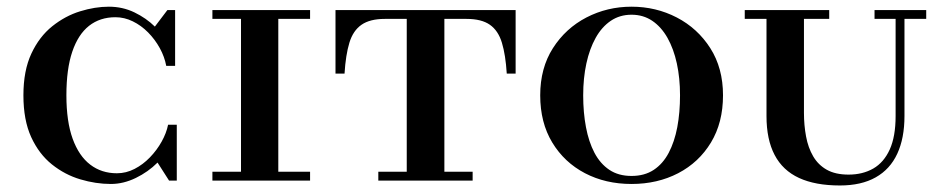

<svg xmlns="http://www.w3.org/2000/svg" viewBox="-20 -540 2814 574"><path d="M311.5 10Q266.5 10 220.2 -3.8Q174 -17.5 135.2 -48.5Q96.5 -79.5 73.2 -130.2Q50 -181 50 -255Q50 -329 73.8 -379.8Q97.5 -430.5 136.2 -461.5Q175 -492.5 219.5 -506.2Q264 -520 305.5 -520Q346.5 -520 381.8 -503Q417 -486 443 -460.5L480.5 -510H503.5V-343H477Q472 -370 457.8 -396Q443.5 -422 422.8 -443Q402 -464 377 -476.2Q352 -488.5 325 -488.5Q279 -488.5 246.2 -462.8Q213.5 -437 196 -385.2Q178.5 -333.5 178.5 -255Q178.5 -177 197.2 -125.2Q216 -73.5 249.8 -47.8Q283.5 -22 329.5 -22Q357 -22 382.2 -35Q407.5 -48 428.2 -69.5Q449 -91 463.2 -116.5Q477.5 -142 482.5 -167H508.5V0H485.5L451 -54Q423 -26 386 -8Q349 10 311.5 10Z M700.5 0V-510H812V0ZM615 0V-26.5H907V0ZM615 -483.5V-510H907V-483.5Z M983 -320V-510H1521.5V-320H1495Q1491.5 -376 1480.5 -412.2Q1469.5 -448.5 1444.5 -466Q1419.5 -483.5 1374.5 -483.5H1130.5Q1086 -483.5 1060.8 -466Q1035.5 -448.5 1024.5 -412.2Q1013.5 -376 1010 -320ZM1111 0V-26.5H1393V0ZM1196 0V-503H1308.5V0Z M1868 10Q1790.5 10 1728.8 -22.2Q1667 -54.5 1631 -114Q1595 -173.5 1595 -255Q1595 -336.5 1633 -396Q1671 -455.5 1733.2 -487.8Q1795.5 -520 1868 -520Q1941 -520 2003.2 -487.8Q2065.5 -455.5 2103.5 -396Q2141.5 -336.5 2141.5 -255Q2141.5 -173.5 2105.5 -114Q2069.5 -54.5 2007.5 -22.2Q1945.5 10 1868 10ZM1868 -14Q1907 -14 1934.5 -32.2Q1962 -50.5 1979.2 -83.2Q1996.5 -116 2004.8 -159.8Q2013 -203.5 2013 -255Q2013 -306.5 2003.5 -350.2Q1994 -394 1975.5 -426.8Q1957 -459.5 1930 -477.8Q1903 -496 1868 -496Q1833 -496 1806 -477.8Q1779 -459.5 1760.8 -426.8Q1742.5 -394 1733 -350.2Q1723.5 -306.5 1723.5 -255Q1723.5 -203.5 1731.8 -159.8Q1740 -116 1757.2 -83.2Q1774.5 -50.5 1801.8 -32.2Q1829 -14 1868 -14Z M2491 14.5Q2417.5 14.5 2368.8 -8Q2320 -30.5 2295.8 -76.8Q2271.5 -123 2271.5 -193V-510H2383.5V-202.5Q2383.5 -165.5 2389.8 -132Q2396 -98.5 2411 -72.8Q2426 -47 2451.8 -32.5Q2477.5 -18 2517 -18Q2559 -18 2590.8 -36.2Q2622.5 -54.5 2640 -93.2Q2657.5 -132 2657.5 -193V-510H2684V-193Q2684 -127 2662.5 -80.5Q2641 -34 2598 -9.8Q2555 14.5 2491 14.5ZM2206.5 -483.5V-510H2459V-483.5ZM2594.5 -483.5V-510H2749V-483.5Z"/></svg>

Font: Bodoni Moda SC 9pt Medium
Style: Regular
Weight: 500
Designer: Owen Earl
Foundry: indestructible type
Version: Version 2.005